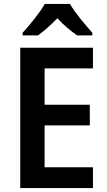

<svg xmlns="http://www.w3.org/2000/svg" viewBox="-20 -957 547 977"><path d="M336 -937H208C184 -894 131 -829 95 -790V-777H173C203 -798 238 -829 272 -864C304 -829 341 -799 372 -777H450V-790C414 -830 361 -893 336 -937ZM453 0V-106H207V-319H437V-424H207V-609H453V-714H83V0Z"/></svg>

Font: Noto Sans Myanmar SemiCondensed SemiBold
Style: Regular
Weight: 600
Width: 4
Designer: Monotype Design Team
Foundry: Monotype Imaging Inc.
Version: Version 2.107